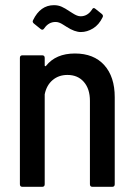

<svg xmlns="http://www.w3.org/2000/svg" viewBox="-20 -723 524 743"><path d="M151 -613Q145 -604 137 -611L111 -632Q104 -638 108 -645Q136 -703 189 -703Q205 -703 218.5 -697Q232 -691 248 -680Q253 -677 261.5 -671.5Q270 -666 277.5 -663Q285 -660 292 -660Q319 -660 336 -686Q341 -696 349 -689L374 -669Q381 -663 377 -656Q363 -627 340 -613Q317 -599 293 -599Q269 -599 238 -619Q233 -622 224.5 -627.5Q216 -633 209 -635.5Q202 -638 195 -638Q168 -638 151 -613ZM424 -347V-10Q424 0 414 0H338Q328 0 328 -10V-333Q328 -379 304.5 -406Q281 -433 241 -433Q207 -433 183.5 -413Q160 -393 153 -358V-354V-10Q153 0 143 0H67Q57 0 57 -10V-499Q57 -509 67 -509H143Q153 -509 153 -499V-470Q153 -468 154.5 -467Q156 -466 158 -468Q196 -516 270 -516Q343 -516 383.5 -471Q424 -426 424 -347Z"/></svg>

Font: Barlow Semi Condensed Medium
Style: Regular
Weight: 500
Width: 4
Designer: Jeremy Tribby
Foundry: Tribby Type
Version: Version 1.422; ttfautohint (v1.8)